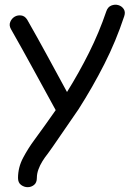

<svg xmlns="http://www.w3.org/2000/svg" viewBox="-20 -775 538 796"><path d="M305.7 -322.3Q364.3 -414.1 412.6 -509.3Q460.9 -604.5 495.1 -708Q501 -725.6 492.7 -737.8Q484.4 -750 470.2 -753.9Q456.1 -757.8 441.4 -752Q426.8 -746.1 420.9 -728.5Q390.6 -639.6 349.1 -556.6Q307.6 -473.6 257.8 -393.6Q216.8 -468.8 176.3 -543.5Q135.7 -618.2 92.8 -693.4Q83 -709 67.9 -710.9Q52.7 -712.9 40.5 -705.6Q28.3 -698.2 22.5 -684.1Q16.6 -669.9 25.4 -654.3Q73.2 -570.3 118.7 -486.8Q164.1 -403.3 210.9 -318.4Q189.5 -287.1 167 -256.3Q144.5 -225.6 122.1 -194.3Q96.7 -160.2 75.7 -120.6Q54.7 -81.1 54.7 -37.1Q54.7 -17.6 67.4 -8.3Q80.1 1 94.7 1Q109.4 1 121.1 -8.3Q132.8 -17.6 132.8 -37.1Q132.8 -54.7 139.2 -72.3Q145.5 -89.8 155.8 -106.4Q166 -123 178.7 -138.7Q189.5 -154.3 200.2 -168.9Q200.2 -168.9 305.7 -322.3Z"/></svg>

Font: Schoolbell
Style: Regular
Weight: 400
Designer: Font Diner, Inc
Foundry: Font Diner, Inc
Version: Version 1.001